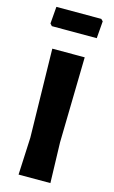

<svg xmlns="http://www.w3.org/2000/svg" viewBox="-129 -900 566 950"><g transform="rotate(15 154.0 -425.0)"><path d="M266 -850 276 -840 269 -752H39L29 -763L36 -850ZM236 -645 227 -207 233 0H70L79 -191L70 -645Z"/></g></svg>

Font: Alegreya Sans SC ExtraBold
Style: Regular
Weight: 800
Designer: Juan Pablo del Peral
Foundry: Huerta Tipografica
Version: Version 2.007